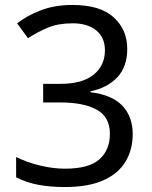

<svg xmlns="http://www.w3.org/2000/svg" viewBox="-20 -744 612 774"><path d="M493 -547Q493 -475 453 -432.5Q413 -390 345 -376V-372Q431 -362 473 -318Q515 -274 515 -203Q515 -141 486 -92.5Q457 -44 396.5 -17Q336 10 241 10Q185 10 137 1.5Q89 -7 45 -29V-111Q90 -89 142 -76.5Q194 -64 242 -64Q338 -64 380.5 -101.5Q423 -139 423 -205Q423 -272 370.5 -301.5Q318 -331 223 -331H154V-406H224Q312 -406 357.5 -443Q403 -480 403 -541Q403 -593 368 -621.5Q333 -650 273 -650Q215 -650 174 -633Q133 -616 93 -590L49 -650Q87 -680 143.5 -702Q200 -724 272 -724Q384 -724 438.5 -674Q493 -624 493 -547Z"/></svg>

Font: Noto Sans Imperial Aramaic
Style: Regular
Weight: 400
Designer: Monotype Design Team
Foundry: Monotype Imaging Inc.
Version: Version 2.001; ttfautohint (v1.8.4.7-5d5b)